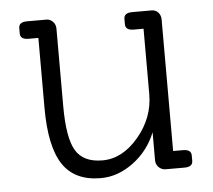

<svg xmlns="http://www.w3.org/2000/svg" viewBox="-43 -546 668 602"><g transform="rotate(-5 291.0 -245.0)"><path d="M515 -55Q541 -55 541 -36V-19Q541 0 515 0H456Q443 0 434 -9Q425 -18 425 -31V-119Q402 -62 353.5 -26Q305 10 251 10Q169 10 131.5 -46.5Q94 -103 94 -225V-445H63Q37 -445 37 -464V-481Q37 -500 63 -500H124Q136 -500 144.5 -491Q153 -482 153 -469V-225Q153 -125 177 -85Q201 -45 261 -45Q324 -45 374.5 -105Q425 -165 425 -239V-445H394Q368 -445 368 -464V-481Q368 -500 394 -500H455Q468 -500 476 -491Q484 -482 484 -469V-55Z"/></g></svg>

Font: Solway Light
Style: Regular
Weight: 300
Designer: Mariya V. Pigoulevskaya
Foundry: The Northern Block Ltd.
Version: Version 1.000;hotconv 1.0.109;makeotfexe 2.5.65596